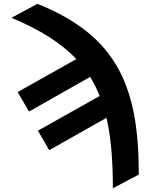

<svg xmlns="http://www.w3.org/2000/svg" viewBox="-20 -791 800 1024"><path d="M179.7 -770.6 41.2 -696C193.2 -632.5 305.4 -562.5 387.1 -475.9L74.2 -300.1L134.6 -196L460.6 -380.7C480.5 -349.1 497.2 -315.3 511.7 -279.1L182.2 -94.1L242.5 9.9L547.9 -162.6C572.4 -56.8 582 66.4 582 213.1L720.2 139.9C720.5 -326.3 606.9 -598.7 179.7 -770.6Z"/></svg>

Font: Magic Ui Pro
Style: Bold
Weight: 700
Designer: Stefan Endress, Andreas Faust
Version: Version 1.000;FEAKit 1.0